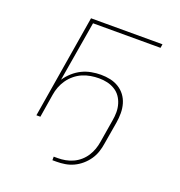

<svg xmlns="http://www.w3.org/2000/svg" viewBox="-126 -627 852 909"><g transform="rotate(20 300.0 -173.0)"><path d="M258 174H237V156H258Q276 156 295.5 152.5Q315 149 333.5 140.5Q352 132 367.5 118.5Q383 105 394 88Q405 71 411.5 52.5Q418 34 421 15L440 -100Q444 -122 444 -143Q444 -164 438 -184Q432 -204 420.5 -220Q409 -236 391.5 -246.5Q374 -257 354 -261.5Q334 -266 312 -266Q292 -266 271 -262.5Q250 -259 230 -250.5Q210 -242 192.5 -227.5Q175 -213 162.5 -195Q150 -177 142.5 -157Q135 -137 132 -117L113 0H93L179 -520H539L536 -501H196L145 -198Q159 -219 178.5 -236.5Q198 -254 220.5 -265Q243 -276 267.5 -280.5Q292 -285 315 -285Q340 -285 363 -280Q386 -275 405.5 -263Q425 -251 438.5 -233Q452 -215 458.5 -192.5Q465 -170 465 -145.5Q465 -121 461 -97L442 15Q439 36 432 57.5Q425 79 412 98Q399 117 381 132.5Q363 148 342.5 157.5Q322 167 300.5 170.5Q279 174 258 174Z"/></g></svg>

Font: Iosevka Aile Thin
Style: Italic
Weight: 100
Italic angle: -9°
Designer: Belleve Invis
Foundry: Belleve Invis
Version: Version 31.1.0; ttfautohint (v1.8.4)